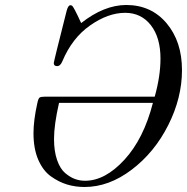

<svg xmlns="http://www.w3.org/2000/svg" viewBox="-20 -725 747 767"><path d="M113.8 -192.9Q113.8 -243.7 128.9 -312Q132.8 -331.1 137.9 -335Q143.1 -338.9 160.2 -338.9H598.1Q621.1 -420.9 621.1 -491.2Q621.1 -575.2 582.5 -624.5Q543.9 -673.8 480 -673.8Q412.1 -673.8 340.1 -623.5Q268.1 -573.2 229 -480Q221.2 -460.9 208 -460.9Q194.8 -460.9 194.8 -473.1Q194.8 -479 246.1 -681.2Q252 -704.1 261.2 -704.1Q266.1 -704.1 269 -701.2Q272 -698.2 280 -683.1Q288.1 -668 304.2 -632.8Q395 -704.6 483.9 -705.1Q584 -705.1 645.5 -632.1Q707 -559.1 707 -444.8Q707 -334 652.1 -225.1Q597.2 -116.2 506.1 -47.1Q415 22 317.9 22Q280.8 22 247.8 12Q214.8 2 183.3 -20.5Q151.9 -43 132.8 -86.9Q113.8 -130.9 113.8 -192.9ZM195.8 -169.9Q195.8 -121.1 208 -85.9Q220.2 -50.8 240 -33.9Q259.8 -17.1 279.3 -10Q298.8 -2.9 319.8 -2.9Q399.9 -2.9 477.1 -86.9Q554.2 -170.9 590.8 -314H215.8Q195.8 -226.1 195.8 -169.9Z"/></svg>

Font: CMU Classical Serif
Style: Italic
Weight: 500
Italic angle: -14.04°
Version: Version 0.7.0